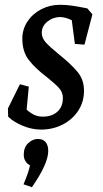

<svg xmlns="http://www.w3.org/2000/svg" viewBox="-20 -529 428 800"><path d="M14 -43 13 -77 63 -178 100 -168 91 -72Q108 -57 123.5 -50Q139 -43 159 -43Q196 -43 219 -63.5Q242 -84 242 -121Q242 -144 226.5 -161.5Q211 -179 176 -207Q127 -244 100 -279Q73 -314 73 -368Q73 -407 94.5 -439.5Q116 -472 152 -490.5Q188 -509 230 -509Q255 -509 279.5 -505.5Q304 -502 344 -494L365 -469L332 -343L292 -346L279 -445Q251 -458 230 -458Q201 -458 177.5 -439Q154 -420 154 -392Q154 -371 171 -352Q188 -333 225 -303Q276 -262 303 -229.5Q330 -197 330 -151Q330 -104 305.5 -67Q281 -30 240 -9.5Q199 11 151 11Q113 11 74.5 -5Q36 -21 14 -43ZM78 239Q100 187 105 160Q79 146 79 115Q79 85 97.5 67.5Q116 50 138 50Q159 50 170 63Q181 76 181 100Q181 153 113 251Z"/></svg>

Font: Andada Pro Medium
Style: Italic
Weight: 500
Italic angle: -7°
Designer: Carolina Giovagnoli
Foundry: Huerta Tipografica
Version: Version 3.005; ttfautohint (v1.8.4)